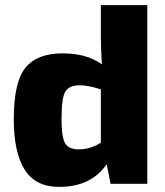

<svg xmlns="http://www.w3.org/2000/svg" viewBox="-20 -720 648 752"><path d="M557 -700V0H413L398 -77Q337 12 212 12Q119 12 76.5 -55.5Q34 -123 34 -254Q34 -399 80 -455Q126 -511 224 -511Q321 -511 379 -468Q375 -536 375 -574V-700ZM375 -161V-370Q325 -386 292 -386Q251 -386 236 -361.5Q221 -337 221 -255Q221 -181 235.5 -158Q250 -135 288 -135Q334 -135 375 -161Z"/></svg>

Font: Exo 2.0 Extra Bold
Style: Regular
Weight: 800
Designer: Natanael Gama
Version: Version 1.001;PS 001.001;hotconv 1.0.70;makeotf.lib2.5.58329